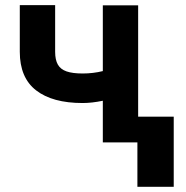

<svg xmlns="http://www.w3.org/2000/svg" viewBox="-20 -551 719 743"><path d="M514.6 -99.6H652.3V171.9H511.7V0H377.9V-161.1Q335.4 -152.3 299.8 -152.3Q183.1 -152.3 119.9 -201.2Q56.6 -250 56.6 -350.6V-531.2H193.4V-350.6Q193.4 -319.3 203.9 -301Q214.4 -282.7 237.5 -274.7Q260.7 -266.6 299.8 -266.6Q340.3 -266.6 377.9 -275.9V-530.3H514.6Z"/></svg>

Font: Pretendard JP
Style: Bold
Weight: 700
Designer: Base glyphs from Inter by Rasmus Andersson; Hangeul glyphs from Noto Sans CJK(Source Han Sans) by Jang Soo-young and Kan
Foundry: Kil Hyung-jin
Version: Version 1.309